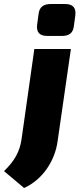

<svg xmlns="http://www.w3.org/2000/svg" viewBox="-84 -741 401 956"><path d="M240 -721H169C131 -721 112 -705 108 -671L101 -619C96 -580 113 -562 152 -562H224C261 -562 280 -577 284 -612L291 -664C296 -702 279 -721 240 -721ZM269 -497H87L23 -46C14 13 -10 59 -64 111L36 195C129 153 190 59 203 -39Z"/></svg>

Font: Exo 2 Extra Bold
Style: Italic
Weight: 800
Italic angle: -8°
Designer: Natanael Gama
Version: Version 1.001;PS 001.001;hotconv 1.0.88;makeotf.lib2.5.64775